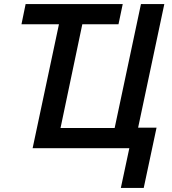

<svg xmlns="http://www.w3.org/2000/svg" viewBox="-20 -734 851 951"><path d="M578.6 196.8 620.6 0H141.6L272 -613.8H86.4L106.9 -713.9H587.9L566.9 -613.8H387.7L279.8 -100.1H547.9L678.2 -713.9H793.9L664.1 -101.6H755.4L691.9 196.8Z"/></svg>

Font: Open Sans SemiBold
Style: Italic
Weight: 600
Italic angle: -12°
Designer: Monotype Design Team
Foundry: Monotype Imaging Inc.
Version: Version 3.003; ttfautohint (v1.8.4)